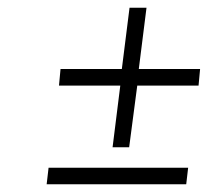

<svg xmlns="http://www.w3.org/2000/svg" viewBox="-20 -594 567 498"><path d="M360 -574 340 -415H499L495 -372H336L315 -212H272L292 -372H133L137 -415H296L316 -574ZM468 -159 463 -116H101L106 -159Z"/></svg>

Font: Josefin Sans Light
Style: Italic
Weight: 300
Italic angle: -7°
Designer: Santiago Orozco
Foundry: Typemade
Version: Version 2.000